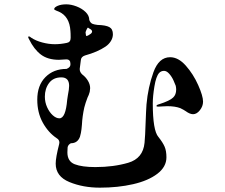

<svg xmlns="http://www.w3.org/2000/svg" viewBox="-20 -833 1040 886"><path d="M917 -364Q917 -343 902.5 -324.5Q888 -306 871 -306Q856 -306 837 -320Q834 -322 826.5 -326.5Q819 -331 812 -334Q788 -343 752 -343Q741 -343 730 -342Q719 -341 712 -341Q707 -341 704.5 -341.5Q702 -342 702 -344Q702 -349 714 -352Q764 -368 779 -383Q793 -396 793 -420Q793 -427 791 -437Q789 -443 781 -461Q773 -479 761 -492.5Q749 -506 737 -506Q723 -506 714 -496Q700 -480 692.5 -434Q685 -388 685 -356Q685 -231 711 -201Q731 -176 739.5 -156.5Q748 -137 748 -107Q748 -63 706 -31Q664 1 594 17Q524 33 441 33Q363 33 300 7Q237 -19 237 -78Q237 -106 253 -168Q254 -171 254 -175Q254 -188 242 -195Q203 -221 177.5 -267Q152 -313 152 -373Q152 -439 189.5 -477Q227 -515 287 -515Q305 -522 305 -535V-539Q305 -559 286 -559Q277 -559 268.5 -558Q260 -557 252 -557Q201 -557 169 -581Q137 -605 114 -652Q110 -659 110 -662Q110 -665 114 -665Q117 -665 124 -659Q145 -645 175 -637Q205 -629 233 -629Q260 -629 288 -635Q306 -638 306 -658Q306 -682 305 -690Q301 -757 252 -779Q247 -781 238.5 -784.5Q230 -788 230 -791Q230 -799 246 -806Q262 -813 286 -813Q308 -813 333 -803.5Q358 -794 375 -777.5Q392 -761 392 -741Q397 -727 407 -723Q414 -720 430 -718Q468 -717 484.5 -708Q501 -699 501 -675Q501 -659 492 -644Q483 -629 467 -618Q430 -593 372 -577Q354 -571 353 -555L348 -516V-513Q348 -500 360 -489Q376 -477 386 -460Q396 -443 396 -426Q396 -423 394 -409Q390 -394 384 -383Q374 -357 369 -337Q360 -297 358 -257Q358 -254 356 -236.5Q354 -219 349 -202Q338 -172 307 -172Q294 -165 292 -153L291 -130Q291 -88 325 -75Q359 -62 420 -62Q504 -62 572 -82Q640 -102 647 -174Q650 -204 652 -268Q654 -324 656 -351Q663 -430 688 -499.5Q713 -569 765 -569Q803 -569 837.5 -530Q872 -491 894.5 -440.5Q917 -390 917 -364ZM375 -685V-682Q375 -677 376.5 -671Q378 -665 381 -667Q389 -670 394 -674Q405 -680 405 -688Q405 -695 391 -702L387 -705Q385 -707 381.5 -700.5Q378 -694 375 -685ZM254 -287Q283 -287 290 -372L293 -392Q299 -422 299 -437Q299 -476 263 -476Q226 -476 206.5 -450Q187 -424 187 -387Q187 -361 197.5 -338Q208 -315 223.5 -301Q239 -287 254 -287Z"/></svg>

Font: Shippori Mincho B1
Style: Bold
Weight: 700
Designer: FONTDASU
Foundry: FONTDASU / Google Inc. / but / Adobe
Version: Version 3.110; ttfautohint (v1.8.3)